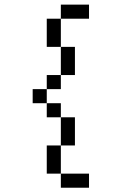

<svg xmlns="http://www.w3.org/2000/svg" viewBox="-20 -708 540 852"><path d="M375 -625H250V-687.5H375ZM125 -312.5H187.5V-250H125ZM187.5 -62.5H250V62.5H187.5ZM187.5 -250H250V-187.5H187.5ZM187.5 -375H250V-312.5H187.5ZM187.5 -625H250V-500H187.5ZM250 62.5H375V125H250ZM250 -187.5H312.5V-62.5H250ZM250 -500H312.5V-375H250Z"/></svg>

Font: 寒蝉点阵体 16px
Style: Regular
Weight: 400
Designer: Designed by Warren2060
Foundry: ChillType
Version: Version 1.000